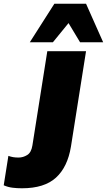

<svg xmlns="http://www.w3.org/2000/svg" viewBox="-166 -785 574 1031"><path d="M0 0ZM-48 226Q-75 226 -99 223Q-123 220 -146 210L-121 52Q-107 57 -94.5 59Q-82 61 -66 61Q-42 61 -20 47.5Q2 34 8 -4L88 -510H296L215 2Q197 112 134.5 169Q72 226 -48 226ZM-6 -558 126 -765H296L388 -558H264L202 -661L118 -558Z"/></svg>

Font: Winston Black
Style: Italic
Weight: 900
Italic angle: -9°
Designer: Original fonts by Vernon Adams / Changes by Cristiano Sobral
Foundry: VOriginal fonts by Vernon Adams / Changes by Cristiano Sobral
Version: Version 2.503;July 17, 2020;FontCreator 13.0.0.2655 64-bit